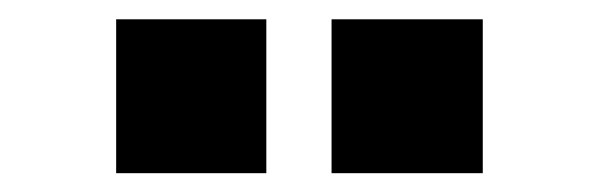

<svg xmlns="http://www.w3.org/2000/svg" viewBox="-20 -820 626 201"><path d="M101.6 -638.7V-799.8H258.8V-638.7ZM327.1 -638.7V-799.8H485.4V-638.7Z"/></svg>

Font: Gothic A1 Black
Style: Regular
Weight: 900
Version: Version 2.50